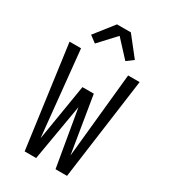

<svg xmlns="http://www.w3.org/2000/svg" viewBox="-231 -1089 1063 1201"><g transform="rotate(30 300.0 -488.5)"><path d="M147 0 47 -735H130L192 -121L259 -529H341L408 -121L470 -735H553L453 0H370L300 -408L230 0ZM410 -804 300 -923 190 -804 142 -840 250 -977H350L458 -840Z"/></g></svg>

Font: R Plex Mono
Style: Regular
Weight: 400
Monospace: yes
Designer: Belleve Invis
Foundry: Belleve Invis
Version: Version 31.8.0